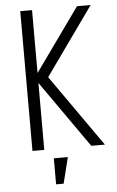

<svg xmlns="http://www.w3.org/2000/svg" viewBox="-58 -727 571 940"><g transform="rotate(-5 227.0 -257.0)"><path d="M78 0H136V-329L367 0H434L186 -353L424 -687H357L136 -378V-687H78ZM179 173H216L248 45H179Z"/></g></svg>

Font: Secuela Light
Style: Regular
Weight: 300
Designer: Fernando Haro
Foundry: deFharo
Version: Version 1.708